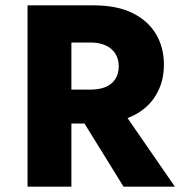

<svg xmlns="http://www.w3.org/2000/svg" viewBox="-20 -709 676 718"><path d="M252 -318 442 -11H634L422 -318ZM83 -689V-11H247V-689ZM186 -550H319Q351 -550 374.5 -539.5Q398 -529 411 -509Q424 -489 424 -461Q424 -433 411 -413Q398 -393 374.5 -383.5Q351 -374 319 -374H186V-247H330Q417 -247 475 -275Q533 -303 563 -353Q593 -403 593 -467Q593 -532 563 -582Q533 -632 475 -660.5Q417 -689 330 -689H186Z"/></svg>

Font: SpinnyJost
Style: Bold
Weight: 700
Version: Version 3.710